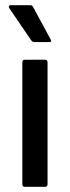

<svg xmlns="http://www.w3.org/2000/svg" viewBox="-20 -719 269 739"><path d="M75 0Q66 0 66 -10V-479Q66 -489 75 -489H153Q163 -489 163 -479V-10Q163 0 153 0ZM113 -557Q105 -557 100 -564L16 -687Q13 -691 14.5 -695Q16 -699 21 -699H96Q105 -699 108 -691L175 -567Q181 -557 169 -557Z"/></svg>

Font: Sofia Sans Semi Condensed SemiBold
Style: Regular
Weight: 600
Designer: Botio Nikoltchev, Ani Petrova
Foundry: lettersoup
Version: Version 4.100